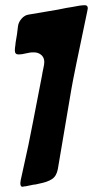

<svg xmlns="http://www.w3.org/2000/svg" viewBox="-20 -729 360 737"><path d="M66 -12Q58 -12 58 -27L59 -32V-35L89 -172Q99 -220 141 -438L143 -450Q143 -452 146.5 -467Q150 -482 150 -491Q150 -508 138.5 -518Q127 -528 110 -528Q99 -528 94 -527L79 -524Q64 -520 51 -520Q37 -520 37 -535Q37 -540 37.5 -545Q38 -550 39 -556Q40 -562 40 -566Q46 -598 49 -628Q51 -644 63 -657.5Q75 -671 90 -673L202 -692Q240 -700 256 -702Q289 -709 306 -709Q317 -709 317 -697Q317 -696 315 -686Q261 -430 254 -387L202 -80Q197 -53 179.5 -41.5Q162 -30 130 -24Q125 -23 117 -21L108 -20L79 -14Q76 -14 73 -13.5Q70 -13 68.5 -12.5Q67 -12 66 -12Z"/></svg>

Font: Bangerz Fix
Style: Regular
Weight: 400
Designer: vernon adams
Foundry: Vernon Adams
Version: Version 2.10;December 28, 2023;FontCreator 13.0.0.2683 64-bi